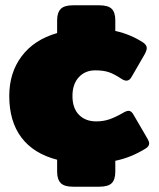

<svg xmlns="http://www.w3.org/2000/svg" viewBox="-20 -603 600 726"><path d="M196 46V1Q107 -22 61 -83Q15 -144 15 -240Q15 -328 62 -390.5Q109 -453 196 -478V-526Q196 -555 209.5 -569Q223 -583 256 -583H355Q389 -583 402.5 -569.5Q416 -556 416 -526V-486Q475 -473 523 -441Q535 -432 535 -421Q535 -412 526 -396L478 -313Q470 -298 458 -298Q449 -298 436 -307Q412 -323 391.5 -330Q371 -337 340 -337Q302 -337 278 -311Q254 -285 254 -240Q254 -194 278.5 -169Q303 -144 344 -144Q371 -144 394 -152Q417 -160 443 -175Q458 -184 466 -184Q477 -184 485 -169L538 -78Q544 -68 544 -61Q544 -49 530 -41Q475 -7 416 5V46Q416 76 402.5 89.5Q389 103 355 103H256Q223 103 209.5 89Q196 75 196 46Z"/></svg>

Font: Mitr
Style: Bold
Weight: 700
Designer: Thanarat Vachiruckul
Foundry: Cadson Demak
Version: Version 1.003